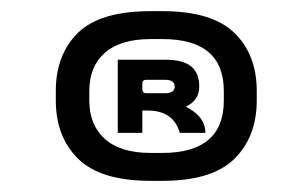

<svg xmlns="http://www.w3.org/2000/svg" viewBox="-20 -643 527 344"><path d="M440 -480V-463Q440 -398 400 -358.5Q360 -319 271 -319H250Q160 -319 120 -358.5Q80 -398 80 -463V-480Q80 -545 119.5 -584Q159 -623 250 -623H271Q360 -623 400 -584Q440 -545 440 -480ZM381 -480Q381 -573 271 -573H250Q196 -573 168 -548.5Q140 -524 140 -480V-463Q140 -419 168 -394Q196 -369 250 -369H271Q381 -369 381 -463ZM348 -405H302Q291 -445 244 -445H235V-405H191V-536H276Q308 -536 322.5 -524Q337 -512 337 -488Q337 -463 313 -452L326 -444Q348 -428 348 -405ZM235 -483Q235 -476 242 -476H276Q293 -476 293 -488Q293 -500 276 -500H242Q235 -500 235 -493Z"/></svg>

Font: Dashboard
Style: Regular
Weight: 400
Designer: jaiki
Version: Version 1.000